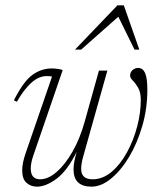

<svg xmlns="http://www.w3.org/2000/svg" viewBox="-20 -690 604 718"><path d="M350 -426H381.5L292.5 -109.5Q283.5 -79 283.5 -58.5Q283.5 -19.5 326 -19.5Q364.5 -19.5 397.5 -47.5Q430.5 -75.5 455 -120.5Q479.5 -165.5 493 -217Q506.5 -268.5 506.5 -315.5Q506.5 -345 496.5 -362Q486.5 -379 476.5 -389Q466.5 -399 466.5 -406.5Q466.5 -420 475.8 -428Q485 -436 496.5 -436Q514 -436 522.5 -417.2Q531 -398.5 531 -354Q531 -284 512.2 -219.2Q493.5 -154.5 462.8 -103.2Q432 -52 395.2 -22Q358.5 8 322.5 8Q255 8 255 -56.5Q255 -81.5 265.5 -117.5L267.5 -123.5Q231.5 -51 191.5 -21.5Q151.5 8 118.5 8Q95.5 8 79.2 -6.2Q63 -20.5 63 -53Q63 -80 76 -117.5L174.5 -403.5Q172 -404.5 167.5 -405Q163 -405.5 154.5 -405.5Q125 -405.5 97.2 -380.5Q69.5 -355.5 43 -309.5L32 -315Q67.5 -385.5 101 -409.8Q134.5 -434 173 -434Q184.5 -434 197 -432.2Q209.5 -430.5 214.5 -428L105 -109.5Q95 -81 95 -60Q95 -19.5 130 -19.5Q160 -19.5 191.8 -47Q223.5 -74.5 251.2 -123Q279 -171.5 296.5 -234.5ZM260.5 -504.5 419 -670H443L501 -504.5H483L422.5 -627.5L283.5 -504.5Z"/></svg>

Font: Newsreader Text ExtraLight
Style: Italic
Weight: 275
Italic angle: -17°
Designer: Hugues Gentile
Foundry: Production Type
Version: Version 1.001